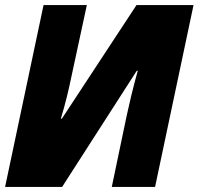

<svg xmlns="http://www.w3.org/2000/svg" viewBox="-29 -734 780 754"><path d="M-9 0H215L508 -456H512C493 -388 479 -328 469 -282L410 0H580L731 -714H507L214 -268H210C228 -327 242 -387 251 -431L312 -714H142Z"/></svg>

Font: Noto Sans SemiCondensed Black
Style: Italic
Weight: 900
Width: 4
Italic angle: -12°
Designer: Monotype Design Team
Foundry: Monotype Imaging Inc.
Version: Version 2.013